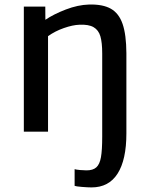

<svg xmlns="http://www.w3.org/2000/svg" viewBox="-20 -585 665 853"><path d="M181.2 -555.7 181.6 -497.1Q218.3 -522 272.2 -542.7Q326.2 -563.5 376 -564.9Q437 -566.4 472.7 -546.1Q508.3 -525.9 524.7 -478.5Q541 -431.2 541.5 -348.6V7.8Q541.5 125 502.4 186.3Q463.4 247.6 386.7 247.6Q370.1 247.6 343.8 245.4Q317.4 243.2 311.5 240.7V166.5Q318.4 168.9 335.9 170.4Q353.5 171.9 364.3 171.9Q393.1 171.9 408 158.4Q422.9 145 428.5 113.5Q434.1 82 434.1 22V-347.2Q434.1 -396 426 -423.6Q418 -451.2 396 -464.1Q374 -477.1 332.5 -475.1Q303.2 -474.1 263.9 -460.4Q224.6 -446.8 193.4 -424.3V0H85.9V-555.7Z"/></svg>

Font: Merriweather Sans
Style: Regular
Weight: 400
Designer: Eben Sorkin
Foundry: Eben Sorkin
Version: Version 1.006; ttfautohint (v1.4.1) -l 6 -r 50 -G 0 -x 11 -H